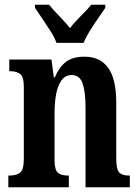

<svg xmlns="http://www.w3.org/2000/svg" viewBox="-20 -786 586 806"><path d="M15 0V-49H20Q48 -49 64 -61Q80 -73 80 -119V-421Q80 -464 64.5 -475.5Q49 -487 23 -487H19V-536H196L206 -461H210Q228 -504 256.5 -526Q285 -548 335 -548Q400 -548 434 -501.5Q468 -455 468 -354V-120Q468 -74 481 -61.5Q494 -49 521 -49H525V0H339V-335Q339 -399 327 -435Q315 -471 281 -471Q254 -471 238 -448.5Q222 -426 215.5 -390Q209 -354 209 -313V-115Q209 -72 223.5 -60.5Q238 -49 265 -49H269V0ZM217 -606Q209 -629 192 -655.5Q175 -682 157.5 -708Q140 -734 127 -753V-766H186Q203 -745 229 -718.5Q255 -692 274 -668Q292 -692 319 -718.5Q346 -745 363 -766H422V-753Q409 -734 391 -708Q373 -682 356.5 -655.5Q340 -629 331 -606Z"/></svg>

Font: Noto Serif Thai ExtraCondensed
Style: Bold
Weight: 700
Width: 2
Designer: Monotype Design Team
Foundry: Monotype Imaging Inc.
Version: Version 2.002; ttfautohint (v1.8.4.7-5d5b)